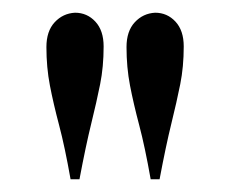

<svg xmlns="http://www.w3.org/2000/svg" viewBox="-20 -750 362 302"><path d="M98 -730Q117 -730 130 -716Q143 -702 143 -677Q143 -645 137.5 -617.5Q132 -590 123.5 -555.5Q115 -521 105 -468H91Q82 -519 73 -553Q64 -587 58.5 -615.5Q53 -644 53 -676Q53 -701 66 -715Q79 -729 98 -730ZM224 -730Q243 -730 256 -716Q269 -702 269 -677Q269 -645 263.5 -617.5Q258 -590 249.5 -555.5Q241 -521 231 -468H217Q208 -519 199 -553Q190 -587 184.5 -615.5Q179 -644 179 -676Q179 -701 192 -715Q205 -729 224 -730Z"/></svg>

Font: Playfair Display Medium
Style: Regular
Weight: 500
Designer: Claus Eggers Sørensen
Foundry: Claus Eggers Sørensen
Version: Version 1.203